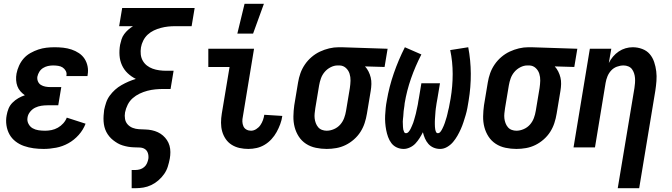

<svg xmlns="http://www.w3.org/2000/svg" viewBox="-20 -777 3540 1012"><path d="M210 8Q183 8 157 4.5Q131 1 106.5 -7.5Q82 -16 62 -31.5Q42 -47 30 -68.5Q18 -90 14 -116.5Q10 -143 15 -169Q18 -187 25 -204.5Q32 -222 46 -236Q60 -250 76.5 -259.5Q93 -269 111 -275Q98 -284 87.5 -296Q77 -308 71.5 -323Q66 -338 65 -355Q64 -372 67 -389Q71 -410 80.5 -431Q90 -452 105 -469Q120 -486 140.5 -497.5Q161 -509 182 -516Q203 -523 224.5 -525.5Q246 -528 268 -528Q291 -528 313.5 -525.5Q336 -523 357 -516Q378 -509 396 -497Q414 -485 425.5 -467.5Q437 -450 441.5 -428Q446 -406 442 -383L441 -376H330V-378Q333 -392 326.5 -403.5Q320 -415 310 -421.5Q300 -428 286.5 -430Q273 -432 260 -432Q246 -432 232.5 -429Q219 -426 207 -418.5Q195 -411 187.5 -399Q180 -387 177 -373Q175 -360 180 -348Q185 -336 195.5 -329.5Q206 -323 219 -320.5Q232 -318 246 -318H303L287 -222H230Q214 -222 197.5 -219.5Q181 -217 165.5 -209.5Q150 -202 138.5 -187.5Q127 -173 125 -157Q122 -140 130 -124.5Q138 -109 152 -101Q166 -93 183 -90.5Q200 -88 218 -88Q235 -88 252 -91.5Q269 -95 285 -104Q301 -113 313.5 -127Q326 -141 332 -157L431 -125Q419 -93 395 -66Q371 -39 340.5 -22Q310 -5 276 1.5Q242 8 210 8Z M674 215V119H694Q706 119 718 115.5Q730 112 740 103.5Q750 95 755 83Q760 71 762 60Q764 44 759.5 30Q755 16 743.5 8.5Q732 1 716 0.5Q700 0 685 -0.5Q670 -1 655.5 -3.5Q641 -6 626.5 -10.5Q612 -15 600 -22Q588 -29 576.5 -38Q565 -47 556 -58Q547 -69 540.5 -81.5Q534 -94 530.5 -108Q527 -122 526 -137Q525 -152 526 -167.5Q527 -183 529 -198Q533 -217 539.5 -236.5Q546 -256 558.5 -273Q571 -290 586.5 -304Q602 -318 620.5 -328.5Q639 -339 657.5 -347Q676 -355 696 -361Q672 -373 653 -391Q634 -409 623 -433Q612 -457 610 -484.5Q608 -512 613 -541Q616 -555 620.5 -569.5Q625 -584 634.5 -597Q644 -610 656 -620.5Q668 -631 681 -639H608L624 -735H1006L990 -639H902Q884 -639 865.5 -637Q847 -635 828 -630Q809 -625 791 -616.5Q773 -608 758.5 -594.5Q744 -581 735 -563Q726 -545 723 -527Q720 -508 722 -490Q724 -472 732.5 -457Q741 -442 754.5 -431.5Q768 -421 784.5 -415Q801 -409 819.5 -406.5Q838 -404 857 -404H895L879 -308H840Q820 -308 799 -306Q778 -304 757 -298.5Q736 -293 716 -283.5Q696 -274 679.5 -259.5Q663 -245 653 -225Q643 -205 639 -184Q636 -167 639 -150Q642 -133 653 -121Q664 -109 679.5 -103Q695 -97 712 -96Q729 -95 746.5 -94.5Q764 -94 780.5 -90.5Q797 -87 812 -80Q827 -73 839 -62.5Q851 -52 860 -38.5Q869 -25 873.5 -9Q878 7 878 24.5Q878 42 875 59Q871 80 864.5 101Q858 122 845 140.5Q832 159 814.5 174Q797 189 777 198.5Q757 208 736 211.5Q715 215 694 215Z M1289 8Q1265 8 1242.5 3Q1220 -2 1201 -14Q1182 -26 1169.5 -44.5Q1157 -63 1151 -84.5Q1145 -106 1145 -130Q1145 -154 1149 -178L1190 -424H1078V-520H1319L1260 -162Q1257 -149 1257.5 -136Q1258 -123 1263 -111.5Q1268 -100 1279 -94Q1290 -88 1303 -88Q1317 -88 1330.5 -96.5Q1344 -105 1352.5 -117.5Q1361 -130 1366 -144Q1371 -158 1373 -172L1468 -166Q1465 -144 1457 -122.5Q1449 -101 1438 -81Q1427 -61 1411 -43.5Q1395 -26 1375 -14Q1355 -2 1333 3Q1311 8 1289 8ZM1231 -600 1269 -757H1371L1314 -600Z M1702 8Q1673 8 1644.5 2Q1616 -4 1593 -19Q1570 -34 1555 -57Q1540 -80 1533 -107Q1526 -134 1526.5 -163.5Q1527 -193 1531 -222L1551 -342Q1555 -367 1563.5 -391Q1572 -415 1587 -437Q1602 -459 1622.5 -476.5Q1643 -494 1666.5 -505Q1690 -516 1715 -522Q1740 -528 1765 -528H1781L2023 -520L2007 -424L1904 -427Q1915 -415 1922.5 -400Q1930 -385 1934 -368.5Q1938 -352 1937.5 -334Q1937 -316 1934 -298L1914 -178Q1910 -153 1902 -128.5Q1894 -104 1880 -82Q1866 -60 1845.5 -42Q1825 -24 1801.5 -12.5Q1778 -1 1752.5 3.5Q1727 8 1702 8ZM1702 -88Q1721 -88 1740.5 -96.5Q1760 -105 1773.5 -120.5Q1787 -136 1794 -155Q1801 -174 1804 -193L1824 -313Q1827 -333 1827.5 -352Q1828 -371 1822.5 -388.5Q1817 -406 1803.5 -418.5Q1790 -431 1771 -432H1759Q1741 -432 1722.5 -422.5Q1704 -413 1691 -397.5Q1678 -382 1671.5 -363.5Q1665 -345 1662 -327L1642 -207Q1640 -193 1638.5 -179.5Q1637 -166 1638.5 -153Q1640 -140 1644.5 -128Q1649 -116 1657 -106.5Q1665 -97 1677 -92.5Q1689 -88 1702 -88Z M2108 8Q2088 8 2071 0Q2054 -8 2043 -22.5Q2032 -37 2025.5 -55Q2019 -73 2015.5 -91.5Q2012 -110 2010.5 -129.5Q2009 -149 2010 -168.5Q2011 -188 2013 -208Q2015 -228 2019 -248Q2031 -319 2055.5 -390Q2080 -461 2114 -528L2201 -490Q2169 -428 2146.5 -363.5Q2124 -299 2113 -233Q2112 -226 2111.5 -219Q2111 -212 2109.5 -205Q2108 -198 2107.5 -191Q2107 -184 2106.5 -177Q2106 -170 2105.5 -163.5Q2105 -157 2104 -150Q2103 -143 2103 -136Q2103 -129 2103.5 -122Q2104 -115 2104 -108Q2104 -101 2105.5 -94.5Q2107 -88 2110 -81.5Q2113 -75 2120 -75Q2128 -75 2134.5 -83Q2141 -91 2144.5 -98.5Q2148 -106 2151.5 -114Q2155 -122 2158 -130Q2161 -138 2163 -146Q2165 -154 2167.5 -162Q2170 -170 2172 -178.5Q2174 -187 2175.5 -195Q2177 -203 2179 -211Q2181 -219 2182.5 -227.5Q2184 -236 2185 -244Q2186 -252 2188 -260L2201 -338H2299L2286 -260Q2285 -253 2283.5 -246Q2282 -239 2281 -232Q2280 -225 2279 -218Q2278 -211 2277 -204.5Q2276 -198 2275.5 -191Q2275 -184 2274.5 -177Q2274 -170 2273.5 -163Q2273 -156 2272.5 -149Q2272 -142 2272 -135.5Q2272 -129 2272 -122Q2272 -115 2272.5 -108.5Q2273 -102 2274 -95.5Q2275 -89 2278 -82Q2281 -75 2288 -75Q2296 -75 2302 -83Q2308 -91 2311.5 -98.5Q2315 -106 2318.5 -113.5Q2322 -121 2324.5 -129Q2327 -137 2329.5 -145Q2332 -153 2334.5 -161Q2337 -169 2338.5 -177Q2340 -185 2342 -193Q2344 -201 2346 -209Q2348 -217 2349 -225Q2350 -233 2352 -241Q2354 -249 2355 -257Q2366 -322 2366 -387Q2366 -452 2353 -513L2448 -528Q2461 -460 2461.5 -389Q2462 -318 2450 -246Q2447 -227 2443.5 -208Q2440 -189 2434.5 -170.5Q2429 -152 2423 -133.5Q2417 -115 2409 -97Q2401 -79 2391 -61.5Q2381 -44 2368 -28.5Q2355 -13 2337 -2.5Q2319 8 2300 8Q2281 8 2265 1Q2249 -6 2238 -18.5Q2227 -31 2220 -47Q2213 -63 2209 -80Q2201 -64 2191.5 -49Q2182 -34 2170 -21Q2158 -8 2141 0Q2124 8 2108 8Z M2702 8Q2673 8 2644.5 2Q2616 -4 2593 -19Q2570 -34 2555 -57Q2540 -80 2533 -107Q2526 -134 2526.5 -163.5Q2527 -193 2531 -222L2551 -342Q2555 -367 2563.5 -391Q2572 -415 2587 -437Q2602 -459 2622.5 -476.5Q2643 -494 2666.5 -505Q2690 -516 2715 -522Q2740 -528 2765 -528H2781L3023 -520L3007 -424L2904 -427Q2915 -415 2922.5 -400Q2930 -385 2934 -368.5Q2938 -352 2937.5 -334Q2937 -316 2934 -298L2914 -178Q2910 -153 2902 -128.5Q2894 -104 2880 -82Q2866 -60 2845.5 -42Q2825 -24 2801.5 -12.5Q2778 -1 2752.5 3.5Q2727 8 2702 8ZM2702 -88Q2721 -88 2740.5 -96.5Q2760 -105 2773.5 -120.5Q2787 -136 2794 -155Q2801 -174 2804 -193L2824 -313Q2827 -333 2827.5 -352Q2828 -371 2822.5 -388.5Q2817 -406 2803.5 -418.5Q2790 -431 2771 -432H2759Q2741 -432 2722.5 -422.5Q2704 -413 2691 -397.5Q2678 -382 2671.5 -363.5Q2665 -345 2662 -327L2642 -207Q2640 -193 2638.5 -179.5Q2637 -166 2638.5 -153Q2640 -140 2644.5 -128Q2649 -116 2657 -106.5Q2665 -97 2677 -92.5Q2689 -88 2702 -88Z M3236 215 3324 -313Q3326 -326 3327 -339.5Q3328 -353 3327 -366Q3326 -379 3322 -391Q3318 -403 3311 -412.5Q3304 -422 3292 -427Q3280 -432 3267 -432Q3249 -432 3231.5 -425.5Q3214 -419 3201.5 -405.5Q3189 -392 3182 -375Q3175 -358 3172 -340L3116 0H3003L3089 -520H3202L3189 -445Q3198 -463 3211 -478.5Q3224 -494 3241 -505.5Q3258 -517 3277 -522.5Q3296 -528 3315 -528Q3341 -528 3365 -519Q3389 -510 3404.5 -492Q3420 -474 3428 -450Q3436 -426 3439 -401Q3442 -376 3440 -350Q3438 -324 3434 -298L3349 215Z"/></svg>

Font: Iosevka
Style: Bold Italic
Weight: 700
Italic angle: -9°
Monospace: yes
Designer: Belleve Invis
Foundry: Belleve Invis
Version: Version 32.5.0; ttfautohint (v1.8.4)